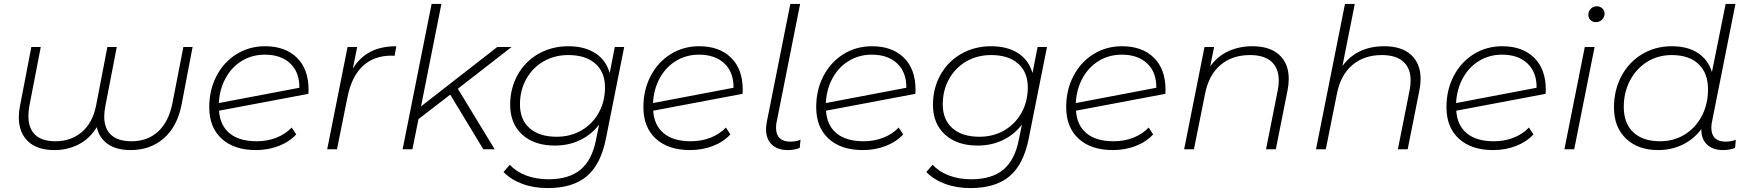

<svg xmlns="http://www.w3.org/2000/svg" viewBox="-20 -762 8925 980"><path d="M963 -522 907 -229Q885 -116 816 -56Q747 4 647 4Q574 4 530 -27Q486 -58 474 -113Q438 -54 381.5 -25Q325 4 258 4Q169 4 122.5 -41Q76 -86 76 -163Q76 -191 82 -221L140 -522H188L130 -222Q125 -198 125 -169Q125 -107 159.5 -74Q194 -41 263 -41Q342 -41 397 -87.5Q452 -134 470 -221L528 -522H576L518 -222Q512 -192 512 -167Q512 -106 547 -73.5Q582 -41 651 -41Q733 -41 787 -90.5Q841 -140 860 -235L916 -522Z M1555 -304 1554 -283 1098 -197Q1103 -122 1152 -81.5Q1201 -41 1290 -41Q1345 -41 1391.5 -59.5Q1438 -78 1469 -111L1492 -76Q1457 -38 1403 -17Q1349 4 1286 4Q1175 4 1111.5 -54Q1048 -112 1048 -215Q1048 -303 1085 -374Q1122 -445 1187 -485.5Q1252 -526 1333 -526Q1436 -526 1495.5 -467.5Q1555 -409 1555 -304ZM1097 -236 1508 -314Q1509 -393 1461.5 -438Q1414 -483 1332 -483Q1267 -483 1215 -451.5Q1163 -420 1132 -364Q1101 -308 1097 -236Z M2003 -526 1994 -477 1978 -478Q1889 -478 1832 -425Q1775 -372 1754 -268L1700 0H1650L1754 -522H1803L1781 -412Q1816 -469 1870.5 -497.5Q1925 -526 2003 -526Z M2317 -309 2505 0H2447L2278 -279L2116 -154L2085 0H2035L2183 -742H2233L2129 -219L2518 -522H2591Z M3166 -522 3073 -56Q3047 77 2975 137.5Q2903 198 2776 198Q2704 198 2646 176.5Q2588 155 2550 116L2582 79Q2614 114 2665 133.5Q2716 153 2780 153Q2884 153 2943 104Q3002 55 3022 -48L3038 -126Q2999 -75 2941 -47Q2883 -19 2812 -19Q2707 -19 2645.5 -75Q2584 -131 2584 -227Q2584 -311 2622 -379.5Q2660 -448 2728 -487Q2796 -526 2881 -526Q2963 -526 3018 -491Q3073 -456 3092 -389L3118 -522ZM3068 -316Q3068 -394 3018.5 -437.5Q2969 -481 2881 -481Q2810 -481 2754 -448.5Q2698 -416 2666 -358.5Q2634 -301 2634 -229Q2634 -151 2683.5 -107.5Q2733 -64 2821 -64Q2892 -64 2948 -96.5Q3004 -129 3036 -186.5Q3068 -244 3068 -316Z M3771 -304 3770 -283 3314 -197Q3319 -122 3368 -81.5Q3417 -41 3506 -41Q3561 -41 3607.5 -59.5Q3654 -78 3685 -111L3708 -76Q3673 -38 3619 -17Q3565 4 3502 4Q3391 4 3327.5 -54Q3264 -112 3264 -215Q3264 -303 3301 -374Q3338 -445 3403 -485.5Q3468 -526 3549 -526Q3652 -526 3711.5 -467.5Q3771 -409 3771 -304ZM3313 -236 3724 -314Q3725 -393 3677.5 -438Q3630 -483 3548 -483Q3483 -483 3431 -451.5Q3379 -420 3348 -364Q3317 -308 3313 -236Z M3890 -102Q3890 -121 3894 -140L4014 -742H4064L3945 -144Q3941 -128 3941 -110Q3941 -75 3959.5 -57Q3978 -39 4014 -39Q4044 -39 4066 -49L4062 -7Q4035 4 4001 4Q3948 4 3919 -24.5Q3890 -53 3890 -102Z M4653 -304 4652 -283 4196 -197Q4201 -122 4250 -81.5Q4299 -41 4388 -41Q4443 -41 4489.5 -59.5Q4536 -78 4567 -111L4590 -76Q4555 -38 4501 -17Q4447 4 4384 4Q4273 4 4209.5 -54Q4146 -112 4146 -215Q4146 -303 4183 -374Q4220 -445 4285 -485.5Q4350 -526 4431 -526Q4534 -526 4593.5 -467.5Q4653 -409 4653 -304ZM4195 -236 4606 -314Q4607 -393 4559.5 -438Q4512 -483 4430 -483Q4365 -483 4313 -451.5Q4261 -420 4230 -364Q4199 -308 4195 -236Z M5324 -522 5231 -56Q5205 77 5133 137.5Q5061 198 4934 198Q4862 198 4804 176.5Q4746 155 4708 116L4740 79Q4772 114 4823 133.5Q4874 153 4938 153Q5042 153 5101 104Q5160 55 5180 -48L5196 -126Q5157 -75 5099 -47Q5041 -19 4970 -19Q4865 -19 4803.5 -75Q4742 -131 4742 -227Q4742 -311 4780 -379.5Q4818 -448 4886 -487Q4954 -526 5039 -526Q5121 -526 5176 -491Q5231 -456 5250 -389L5276 -522ZM5226 -316Q5226 -394 5176.5 -437.5Q5127 -481 5039 -481Q4968 -481 4912 -448.5Q4856 -416 4824 -358.5Q4792 -301 4792 -229Q4792 -151 4841.5 -107.5Q4891 -64 4979 -64Q5050 -64 5106 -96.5Q5162 -129 5194 -186.5Q5226 -244 5226 -316Z M5929 -304 5928 -283 5472 -197Q5477 -122 5526 -81.5Q5575 -41 5664 -41Q5719 -41 5765.5 -59.5Q5812 -78 5843 -111L5866 -76Q5831 -38 5777 -17Q5723 4 5660 4Q5549 4 5485.5 -54Q5422 -112 5422 -215Q5422 -303 5459 -374Q5496 -445 5561 -485.5Q5626 -526 5707 -526Q5810 -526 5869.5 -467.5Q5929 -409 5929 -304ZM5471 -236 5882 -314Q5883 -393 5835.5 -438Q5788 -483 5706 -483Q5641 -483 5589 -451.5Q5537 -420 5506 -364Q5475 -308 5471 -236Z M6558 -359Q6558 -332 6552 -302L6492 0H6442L6502 -302Q6507 -325 6507 -352Q6507 -414 6469.5 -447.5Q6432 -481 6360 -481Q6270 -481 6210 -430.5Q6150 -380 6131 -284L6074 0H6024L6128 -522H6177L6157 -423Q6194 -475 6249.5 -500.5Q6305 -526 6373 -526Q6462 -526 6510 -481.5Q6558 -437 6558 -359Z M7231 -359Q7231 -332 7225 -302L7165 0H7115L7175 -302Q7180 -325 7180 -352Q7180 -414 7142.5 -447.5Q7105 -481 7033 -481Q6943 -481 6883 -430.5Q6823 -380 6804 -284L6747 0H6697L6845 -742H6895L6832 -425Q6906 -526 7046 -526Q7135 -526 7183 -481.5Q7231 -437 7231 -359Z M7870 -304 7869 -283 7413 -197Q7418 -122 7467 -81.5Q7516 -41 7605 -41Q7660 -41 7706.5 -59.5Q7753 -78 7784 -111L7807 -76Q7772 -38 7718 -17Q7664 4 7601 4Q7490 4 7426.5 -54Q7363 -112 7363 -215Q7363 -303 7400 -374Q7437 -445 7502 -485.5Q7567 -526 7648 -526Q7751 -526 7810.5 -467.5Q7870 -409 7870 -304ZM7412 -236 7823 -314Q7824 -393 7776.5 -438Q7729 -483 7647 -483Q7582 -483 7530 -451.5Q7478 -420 7447 -364Q7416 -308 7412 -236Z M8069 -522H8119L8015 0H7965ZM8087 -686Q8087 -704 8099.5 -717Q8112 -730 8131 -730Q8147 -730 8158.5 -719Q8170 -708 8170 -693Q8170 -674 8157 -661.5Q8144 -649 8125 -649Q8109 -649 8098 -660Q8087 -671 8087 -686Z M8840 -49 8836 -7Q8809 4 8775 4Q8722 4 8692.5 -24.5Q8663 -53 8664 -103Q8626 -52 8569 -24Q8512 4 8443 4Q8341 4 8279.5 -54.5Q8218 -113 8218 -213Q8218 -302 8256 -373.5Q8294 -445 8361.5 -485.5Q8429 -526 8513 -526Q8594 -526 8646.5 -491.5Q8699 -457 8718 -394L8788 -742H8838L8719 -144Q8715 -128 8715 -110Q8715 -75 8733.5 -57Q8752 -39 8788 -39Q8818 -39 8840 -49ZM8698 -306Q8698 -389 8649.5 -435Q8601 -481 8513 -481Q8443 -481 8387.5 -446.5Q8332 -412 8300 -351.5Q8268 -291 8268 -216Q8268 -133 8316.5 -87Q8365 -41 8453 -41Q8523 -41 8578.5 -75Q8634 -109 8666 -169.5Q8698 -230 8698 -306Z"/></svg>

Font: Montserrat Alternates Light
Style: Italic
Weight: 300
Italic angle: -11.3°
Designer: Julieta Ulanovsky
Foundry: Julieta Ulanovsky
Version: Version 7.200